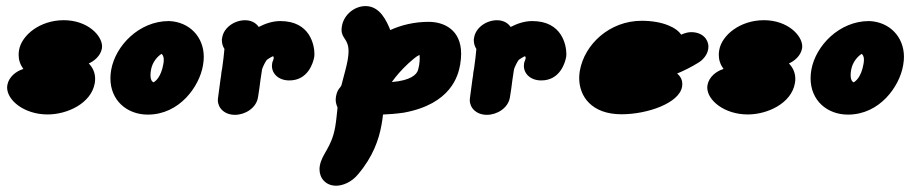

<svg xmlns="http://www.w3.org/2000/svg" viewBox="-20 -366 2955 618"><path d="M308 -210C308.3 -212.1 308.5 -214.3 308.5 -216.5C308.5 -252.4 261.1 -301 185.2 -301C108.6 -301 49.9 -252.9 41.4 -205.2C40.5 -199.8 40 -194.5 40 -189.3C40 -173.1 44.8 -158.2 55.2 -144C32.3 -137.2 8.2 -118.7 3.6 -92.1C3.1 -89.6 2.9 -87 2.9 -84.4C2.9 -43.1 57.9 2.4 133.3 2.4C196.6 2.4 273.5 -33.2 285 -98.1C285.8 -102.9 286.2 -107.6 286.2 -112.2C286.2 -131.3 279 -148.3 265.7 -161.8C283.1 -169.2 303.8 -186.3 308 -210Z M633.1 -154.2C633.3 -155.5 633.2 -154.5 633.9 -159.3C635.3 -167.4 635.9 -175.4 635.9 -183.1C635.9 -247 590.1 -295.4 524.6 -298.2L524 -298.2H523.4C428 -298.2 351.6 -219 337.9 -141.2C336.2 -131.7 335.4 -122.6 335.4 -113.9C335.4 -42.5 388.9 2.9 455.7 2.9C558.7 2.9 621.5 -88.5 633.1 -154.2ZM505.8 -160C498.3 -117.3 480.2 -104.1 474 -101C472.1 -101.9 464.4 -105.4 464.4 -124.1C464.4 -128.9 464.9 -134.5 466.1 -141.4C470.6 -167.3 487.9 -185.1 499.9 -192.6C502.2 -190.6 507.1 -186.7 507.1 -173.5C507.1 -169.8 506.8 -165.3 505.8 -160Z M681.7 -50.2 681.6 -49.4 681.5 -48.9C681.3 -47.1 681.2 -45.3 681.2 -43.5C681.2 -18.8 702.2 3.6 736.3 3.6C769.3 3.6 804.3 -18.4 810.1 -51.3L810.7 -54.5C813.5 -70.6 815.7 -87.8 818.4 -108.7C820.2 -118.9 821.2 -128.9 823.5 -142.6C825 -148.2 832.8 -165.8 839 -173.5C843 -176.3 851 -181.8 859.3 -185.3C859.4 -185 860.1 -183.6 861.2 -180.1C861.1 -179.2 861.3 -177.4 859 -171.4C859 -171.4 859.1 -171.5 858.1 -169C857.7 -167.9 857.7 -171.6 856 -162.1C855.5 -159.4 855.3 -156.7 855.3 -154C855.3 -128.4 877 -107.1 911.3 -107.1C971.9 -107.1 988.3 -164.6 991.5 -183.1C991.8 -184.8 992.1 -187.7 992.1 -191.5C992.1 -219.9 978.9 -298.2 882.3 -298.2C857.6 -298.2 834 -290.2 812.9 -279.3C808.1 -286 795.2 -300.9 769.1 -300.9C734.6 -300.9 700.9 -277.5 695.3 -245.9L694.1 -238.7L694.1 -237C694.2 -226.9 696.9 -216.5 702.4 -208.5C701.2 -191.3 698.1 -168.4 695.2 -147.1C693 -134.8 691.7 -127.8 691.7 -123.6C691.7 -122.8 691.7 -123.6 691.7 -122.8C691.5 -121.4 691.7 -122.2 689.8 -111.1Z M1078.8 -91C1075.5 -82.9 1065.8 -80 1061.3 -54.6C1060.8 -51.6 1060.5 -48.6 1060.5 -45.4C1060.5 -38 1062.2 -29.7 1066.5 -19.6C1064.1 1.9 1062.3 23.5 1058.9 42.8C1047.1 109.9 1016.4 128 1009.4 167.7C1008.8 171.5 1008.4 175.2 1008.4 178.9C1008.4 207.4 1028.2 231.8 1062.2 231.8C1082.9 231.8 1112.3 220.4 1133.1 194.3C1180.1 138.9 1199.7 83.3 1208.1 35.3C1209.9 25.5 1211.3 16.2 1212.9 2.6C1232.3 1.9 1253.9 0.3 1279.4 -3.3C1432.2 -31.2 1454.9 -122.7 1461.1 -157.9C1463.3 -170.6 1464.3 -182.2 1464.3 -192.8C1464.3 -270.9 1408.3 -295.7 1359.7 -295.7C1313.8 -295.7 1272 -285.5 1236.2 -269.3C1224.6 -298.2 1203.1 -346.4 1156.9 -346.4H1156C1123 -346.4 1087.4 -320.7 1080.6 -282.3C1079.8 -277.6 1079.4 -273.5 1079.4 -269.8C1079.4 -241.4 1101.9 -241 1101.9 -200.8C1101.9 -193.1 1101 -184 1099.1 -172.9C1095.1 -150.1 1088.2 -127.9 1078.8 -91ZM1325.5 -140.4C1321.1 -126.4 1302.9 -107 1241.1 -101.9C1255.6 -122 1271.3 -140.2 1294.5 -162C1304.9 -171.1 1318.7 -184.1 1330.3 -189.4C1330.7 -186.8 1331 -183.1 1331 -178.9C1331 -171.9 1330.3 -163.1 1328.8 -154.4C1328.1 -150.7 1327.1 -145.8 1325.5 -140.4Z M1492.6 -50.2 1492.5 -49.4 1492.4 -48.9C1492.2 -47.1 1492.1 -45.3 1492.1 -43.5C1492.1 -18.8 1513.1 3.6 1547.2 3.6C1580.2 3.6 1615.2 -18.4 1621 -51.3L1621.6 -54.5C1624.4 -70.6 1626.7 -87.8 1629.3 -108.7C1631.1 -118.9 1632.1 -128.9 1634.4 -142.6C1635.9 -148.2 1643.7 -165.8 1649.9 -173.5C1653.9 -176.3 1661.9 -181.8 1670.2 -185.3C1670.3 -185 1671 -183.6 1672.1 -180.1C1672 -179.2 1672.2 -177.4 1669.9 -171.4C1669.9 -171.4 1670 -171.5 1669 -169C1668.6 -167.9 1668.6 -171.6 1666.9 -162.1C1666.4 -159.4 1666.2 -156.7 1666.2 -154C1666.2 -128.4 1687.9 -107.1 1722.2 -107.1C1782.8 -107.1 1799.2 -164.6 1802.4 -183.1C1802.7 -184.8 1803 -187.7 1803 -191.5C1803 -219.9 1789.8 -298.2 1693.2 -298.2C1668.5 -298.2 1644.9 -290.2 1623.8 -279.3C1619 -286 1606.1 -300.9 1580 -300.9C1545.5 -300.9 1511.8 -277.5 1506.2 -245.9L1505 -238.7L1505 -237C1505.1 -226.9 1507.8 -216.5 1513.3 -208.5C1512.1 -191.3 1509 -168.4 1506.1 -147.1C1503.9 -134.8 1502.6 -127.8 1502.6 -123.6C1502.6 -122.8 1502.6 -123.6 1502.6 -122.8C1502.4 -121.4 1502.6 -122.2 1500.7 -111.1Z M1980.6 1.8C2063.5 1.8 2166.1 -33.8 2175.4 -86.7C2175.9 -89.5 2176.2 -92.5 2176.2 -95.4C2176.2 -107.5 2171.5 -119.5 2159.4 -129.3C2181.1 -138.3 2203.6 -149.3 2227.8 -164.2C2243.3 -173.4 2256.3 -189.5 2259.5 -207.5C2260 -210.2 2260.2 -213 2260.2 -215.7C2260.2 -240.7 2239.7 -262.5 2205.1 -262.5C2195.7 -262.5 2186.7 -260.6 2172.3 -254.5C2159.1 -276.1 2114.7 -299.1 2045.5 -299.1C1942 -299.1 1861.4 -223.5 1846.3 -138.1C1845 -130.4 1844.3 -122.6 1844.3 -114.8C1844.3 -55.8 1884.2 1.8 1980.6 1.8Z M2561.6 -210C2562 -212.1 2562.2 -214.3 2562.2 -216.5C2562.2 -252.4 2514.7 -301 2438.8 -301C2362.3 -301 2303.5 -252.9 2295.1 -205.2C2294.1 -199.8 2293.6 -194.5 2293.6 -189.3C2293.6 -173.1 2298.5 -158.2 2308.9 -144C2286 -137.2 2261.9 -118.7 2257.2 -92.1C2256.7 -89.6 2256.5 -87 2256.5 -84.4C2256.5 -43.1 2311.6 2.4 2386.9 2.4C2450.3 2.4 2527.2 -33.2 2538.6 -98.1C2539.5 -102.9 2539.9 -107.6 2539.9 -112.2C2539.9 -131.3 2532.6 -148.3 2519.3 -161.8C2536.7 -169.2 2557.4 -186.3 2561.6 -210Z M2886.7 -154.2C2886.9 -155.5 2886.8 -154.5 2887.5 -159.3C2888.9 -167.4 2889.6 -175.4 2889.6 -183.1C2889.6 -247 2843.8 -295.4 2778.2 -298.2L2777.6 -298.2H2777C2681.7 -298.2 2605.3 -219 2591.5 -141.2C2589.9 -131.7 2589.1 -122.6 2589.1 -113.9C2589.1 -42.5 2642.5 2.9 2709.4 2.9C2812.4 2.9 2875.1 -88.5 2886.7 -154.2ZM2759.4 -160C2751.9 -117.3 2733.8 -104.1 2727.6 -101C2725.8 -101.9 2718 -105.4 2718 -124.1C2718 -128.9 2718.5 -134.5 2719.7 -141.4C2724.3 -167.3 2741.5 -185.1 2753.5 -192.6C2755.8 -190.6 2760.8 -186.7 2760.8 -173.5C2760.8 -169.8 2760.4 -165.3 2759.4 -160Z"/></svg>

Font: TudorRose
Style: BoldOblique
Weight: 500
Version: Version 001.000